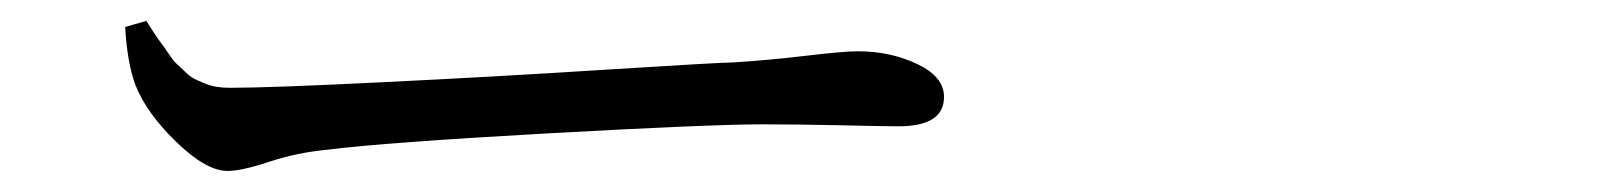

<svg xmlns="http://www.w3.org/2000/svg" viewBox="-20 -443 1540 185"><path d="M100.6 -417 121.1 -422.9Q122.1 -420.9 127.9 -412.1Q133.8 -403.3 135.7 -400.9Q137.7 -398.4 142.6 -391.1Q147.5 -383.8 149.9 -381.8Q152.3 -379.9 157.7 -374.5Q163.1 -369.1 167 -367.2Q170.9 -365.2 176.8 -362.8Q182.6 -360.4 188.5 -359.4Q194.3 -358.4 201.2 -358.4Q240.2 -358.4 349.1 -363.8Q458 -369.1 565.9 -376Q673.8 -382.8 685.5 -382.8Q718.8 -384.8 755.9 -389.2Q793 -393.6 806.6 -393.6Q837.9 -393.6 863.8 -381.3Q889.6 -369.1 889.6 -349.6Q889.6 -321.3 845.7 -321.3Q831.1 -321.3 789.6 -322.3Q748 -323.2 714.8 -323.2Q665 -323.2 507.8 -314.5Q350.6 -305.7 295.9 -298.8Q265.6 -295.9 239.3 -287.1Q212.9 -278.3 199.2 -278.3Q178.7 -278.3 149.9 -306.2Q121.1 -334 110.4 -361.3Q102.5 -382.8 100.6 -417Z"/></svg>

Font: Bpmf Zihi Serif Regular
Style: Regular
Weight: 400
Foundry: But Ko
Version: Version 1.320